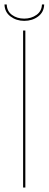

<svg xmlns="http://www.w3.org/2000/svg" viewBox="-63 -836 217 856"><path d="M124 -816H134Q133 -782 107 -762.5Q81 -743 45 -743Q10 -743 -16 -762.5Q-42 -782 -43 -816H-33Q-32 -786 -9.5 -769.5Q13 -753 45 -753Q76 -753 99.5 -769.5Q123 -786 124 -816ZM40 0V-700H50V0Z"/></svg>

Font: Bebas Neue Thin
Style: Regular
Weight: 200
Designer: Ryoichi Tsunekawa
Foundry: Ryoichi Tsunekawa
Version: Version 1.003;PS 001.003;hotconv 1.0.70;makeotf.lib2.5.58329